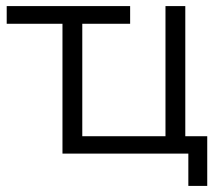

<svg xmlns="http://www.w3.org/2000/svg" viewBox="-20 -504 736 630"><path d="M660 -57V106H598V0H185V-426H2V-484H407V-426H250V-57H523V-484H588V-57Z"/></svg>

Font: Montserrat Ace
Style: Regular
Weight: 400
Designer: Julieta Ulanovsky
Foundry: Julieta Ulanovsky
Version: Version 1